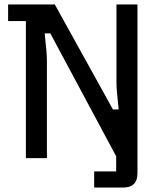

<svg xmlns="http://www.w3.org/2000/svg" viewBox="-20 -710 725 862"><path d="M96.2 0V-615.4H16.4V-690H226L487 -218.6H512.8Q507.8 -265.6 505.3 -293.6Q502.8 -321.6 502.8 -344.6V-690H597.2V0H506L206 -560H180.6Q185.6 -513 188.1 -485Q190.6 -457 190.6 -434V0ZM597.2 -101.8V67.6Q597.2 132 533.2 132H402.8V59.6H501.6V-101.8Z"/></svg>

Font: Mozilla Headline ExtraLight
Style: Regular
Weight: 200
Designer: Studio DRAMA
Foundry: Studio DRAMA
Version: Version 1.000